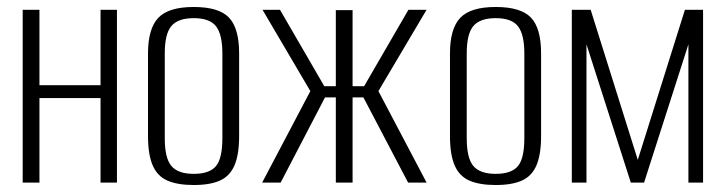

<svg xmlns="http://www.w3.org/2000/svg" viewBox="-20 -523 2078 550"><path d="M45 0V-495H93V-279H268V-495H315V0H268V-242H93V0Z M535 7Q489 7 460 -5.5Q431 -18 417.5 -49Q404 -80 404 -133V-370Q404 -441 433.5 -472Q463 -503 535 -503Q607 -503 636 -472.5Q665 -442 665 -370V-133Q665 -81 652 -50Q639 -19 610.5 -6Q582 7 535 7ZM535 -25Q580 -25 598.5 -47Q617 -69 617 -127V-370Q617 -424 599 -447.5Q581 -471 535 -471Q490 -471 471 -448.5Q452 -426 452 -370V-127Q452 -70 471 -47.5Q490 -25 535 -25Z M731 0 869 -262 732 -495H782L909 -276H942V-494H990V-276H1023L1150 -495H1202L1064 -262L1202 0H1149L1021 -244H990V0H942V-244H911L784 0Z M1400 7Q1354 7 1325 -5.5Q1296 -18 1282.5 -49Q1269 -80 1269 -133V-370Q1269 -441 1298.5 -472Q1328 -503 1400 -503Q1472 -503 1501 -472.5Q1530 -442 1530 -370V-133Q1530 -81 1517 -50Q1504 -19 1475.5 -6Q1447 7 1400 7ZM1400 -25Q1445 -25 1463.5 -47Q1482 -69 1482 -127V-370Q1482 -424 1464 -447.5Q1446 -471 1400 -471Q1355 -471 1336 -448.5Q1317 -426 1317 -370V-127Q1317 -70 1336 -47.5Q1355 -25 1400 -25Z M1618 0V-495H1672L1807 -65L1942 -495H1994V0H1952V-396L1825 0H1787L1660 -396V0Z"/></svg>

Font: Alumni Sans Light
Style: Regular
Weight: 300
Version: Version 1.018